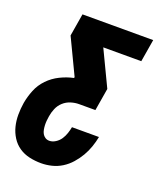

<svg xmlns="http://www.w3.org/2000/svg" viewBox="-145 -611 781 916"><g transform="rotate(20 245.5 -152.5)"><path d="M172 215Q141 215 112 208.5Q83 202 59.5 186Q36 170 20.5 145.5Q5 121 -2 93Q-9 65 -9 34.5Q-9 4 -4 -27Q2 -61 15.5 -94.5Q29 -128 54.5 -154.5Q80 -181 113.5 -197.5Q147 -214 181 -221L182 -226L96 -406L115 -520H474L455 -406H262L348 -226L329 -112H246Q226 -112 205 -105.5Q184 -99 167.5 -84Q151 -69 142.5 -48.5Q134 -28 131 -8Q129 4 128 15.5Q127 27 127.5 38Q128 49 130 60Q132 71 137 80Q142 89 151 95Q160 101 172 101Q188 101 203.5 91Q219 81 228.5 66.5Q238 52 243.5 35.5Q249 19 252 3H389Q384 29 375 55Q366 81 352 105Q338 129 319 150.5Q300 172 276 187Q252 202 225 208.5Q198 215 172 215Z"/></g></svg>

Font: Iosevka SS04 Heavy Oblique
Style: Regular
Weight: 900
Italic angle: -9°
Monospace: yes
Designer: Belleve Invis
Foundry: Belleve Invis
Version: Version 19.0.0; ttfautohint (v1.8.4)